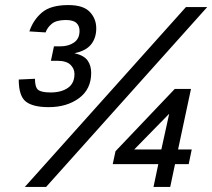

<svg xmlns="http://www.w3.org/2000/svg" viewBox="-20 -738 838 758"><path d="M172 -315Q110 -315 82 -337Q54 -359 54 -424L118 -427Q118 -393 131 -383Q144 -373 180 -373Q222 -373 248 -391Q274 -409 274 -446Q274 -467 258 -482.5Q242 -498 206 -498H181L193 -555H218Q250 -555 272 -570Q294 -585 294 -616Q294 -636 281.5 -647.5Q269 -659 240 -659Q203 -659 185 -644.5Q167 -630 160 -610L96 -614Q111 -659 145.5 -688.5Q180 -718 250 -718Q309 -718 334.5 -691Q360 -664 360 -626Q360 -588 339.5 -562.5Q319 -537 274 -528Q312 -519 326 -499Q340 -479 340 -450Q340 -386 292 -350.5Q244 -315 172 -315ZM78 0 714 -710H798L162 0ZM586 0 605 -90H425L436 -141L670 -387H734L683 -148H737L725 -90H671L652 0ZM510 -148H617L648 -289Z"/></svg>

Font: Geist Regular
Style: Italic
Weight: 400
Italic angle: -12°
Designer: Basement.studio, Andrés Briganti, Mateo Zaragoza
Foundry: Basement.studio, Vercel, Andrés Briganti, Guido Ferreyra, Mateo Zaragoza
Version: Version 1.500; ttfautohint (v1.8.4.7-5d5b)